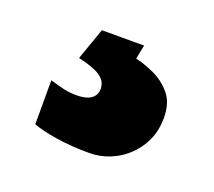

<svg xmlns="http://www.w3.org/2000/svg" viewBox="-57 -72 429 385"><g transform="rotate(20 157.5 120.0)"><path d="M280 123Q280 158 263 184.5Q246 211 219.5 225.5Q193 240 163 240Q124 240 92.5 235Q61 230 42 223V129Q59 134 71.5 137Q84 140 100 140Q120 140 130.5 132.5Q141 125 141 112Q141 95 126 85Q111 75 79 68L103 0H193L187 30Q206 34 227.5 44Q249 54 264.5 72.5Q280 91 280 123Z"/></g></svg>

Font: Noto Sans Display Black
Style: Regular
Weight: 900
Designer: Monotype Design Team
Foundry: Monotype Imaging Inc.
Version: Version 2.003